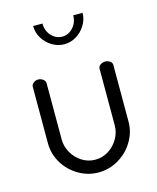

<svg xmlns="http://www.w3.org/2000/svg" viewBox="-109 -790 715 874"><g transform="rotate(-15 248.0 -353.5)"><path d="M58 -181V-448Q58 -457 67.5 -465Q77 -473 90.5 -473Q102.7 -473 112.9 -465Q123 -457 123 -448V-181Q123 -149 140 -119Q157 -89 185.5 -71Q214 -53 248 -53Q282 -53 310.5 -71Q339 -89 356 -118.6Q373 -148.1 373 -181V-449Q373 -458.6 382.9 -465.8Q392.7 -473 405.9 -473Q419 -473 428.5 -465.8Q438 -458.6 438 -449V-181Q438 -131.9 412 -88.5Q386 -45 342 -19Q298 7 247.5 7Q197 7 152.9 -19.2Q108.8 -45.4 83.4 -88.5Q58 -131.7 58 -181ZM248 -597Q218 -597 191 -613Q164 -629 147.5 -656Q131 -682.9 131 -714H175Q175 -680 196.4 -656.5Q217.7 -633 247.9 -633Q277 -633 298.5 -656.7Q320 -680.4 320 -714H364Q364 -683 347.4 -656.1Q330.9 -629.1 304.4 -613.1Q278 -597 248 -597Z"/></g></svg>

Font: Dosis
Style: Regular
Weight: 400
Designer: Edgar Tolentino, Pablo Impallari, Igino Marini
Foundry: Edgar Tolentino, Pablo Impallari, Igino Marini
Version: Version 1.007;Glyphs 3.1.1 (3134)